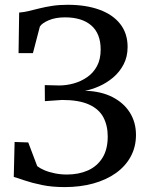

<svg xmlns="http://www.w3.org/2000/svg" viewBox="-20 -771 614 802"><path d="M250 10.5Q197.5 10.5 155.2 1.8Q113 -7 83.2 -17.2Q53.5 -27.5 37.5 -32L41 -178L98 -176L135.5 -77Q146 -68.5 165 -60.2Q184 -52 208.8 -47Q233.5 -42 259.5 -42Q309 -42 347.5 -59.2Q386 -76.5 408 -111.8Q430 -147 430 -201Q430 -246.5 411.8 -281Q393.5 -315.5 351.5 -334.5Q309.5 -353.5 239.5 -353.5L167.5 -348.5L167 -415.5L226.5 -414Q257.5 -414 288 -422.5Q318.5 -431 344.2 -448.8Q370 -466.5 385.2 -495Q400.5 -523.5 400.5 -564Q400.5 -630.5 361.5 -664.5Q322.5 -698.5 251.5 -698.5Q212 -698.5 183.8 -686.5Q155.5 -674.5 146.5 -660L117.5 -549H57.5L60 -718.5Q79 -720 100 -725Q121 -730 145 -736Q169 -742 198 -746.5Q227 -751 262.5 -751Q339 -751 395.2 -730.5Q451.5 -710 482.2 -670.8Q513 -631.5 513 -575Q513 -533.5 496.2 -501.8Q479.5 -470 452.5 -447.2Q425.5 -424.5 394.5 -410.8Q363.5 -397 334.5 -392Q402 -390 449.8 -365.5Q497.5 -341 522.8 -300.2Q548 -259.5 548 -207.5Q548 -157.5 526 -117Q504 -76.5 464 -48Q424 -19.5 369.5 -4.5Q315 10.5 250 10.5Z"/></svg>

Font: Merriweather 24pt
Style: Regular
Weight: 400
Designer: Eben Sorkin
Foundry: Eben Sorkin
Version: Version 2.100